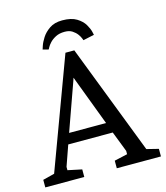

<svg xmlns="http://www.w3.org/2000/svg" viewBox="-129 -913 866 1004"><g transform="rotate(-15 304.0 -410.5)"><path d="M-9 -41 54 -57 275 -653H323L553 -57L617 -41V0H378V-41L449 -57V-75L406 -186H165L126 -75V-57L202 -41V0H-9ZM385 -243 288 -500 284 -511 282 -516 276 -498 185 -243ZM383 -692Q383 -692 379 -702.5Q375 -713 365.5 -726Q356 -739 340 -749.5Q324 -760 299 -760Q270 -760 250 -749.5Q230 -739 218 -726Q206 -713 200.5 -702.5Q195 -692 195 -692L164 -700Q164 -700 170 -718.5Q176 -737 191 -760.5Q206 -784 233 -802.5Q260 -821 302 -821Q351 -821 379.5 -803.5Q408 -786 421.5 -763Q435 -740 439 -722.5Q443 -705 443 -705Z"/></g></svg>

Font: Faustina VF Beta
Style: Regular
Weight: 400
Designer: Alfonso Garcia
Foundry: Omnibus-Type
Version: Version 1.006